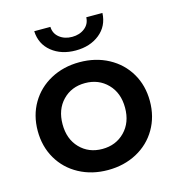

<svg xmlns="http://www.w3.org/2000/svg" viewBox="-111 -839 866 941"><g transform="rotate(-15 322.5 -368.5)"><path d="M38 -267Q38 -346 74.5 -408Q111 -470 176 -505Q241 -540 322 -540Q404 -540 469 -505Q534 -470 570.5 -408Q607 -346 607 -267Q607 -188 570.5 -125.5Q534 -63 469 -28Q404 7 322 7Q241 7 176 -28Q111 -63 74.5 -125.5Q38 -188 38 -267ZM481 -267Q481 -342 436 -388Q391 -434 322 -434Q253 -434 208.5 -388Q164 -342 164 -267Q164 -192 208.5 -146Q253 -100 322 -100Q391 -100 436 -146Q481 -192 481 -267ZM148 -744H230Q231 -710 257 -689.5Q283 -669 321 -669Q359 -669 385 -689.5Q411 -710 412 -744H494Q491 -678 442.5 -639Q394 -600 321 -600Q248 -600 199.5 -639Q151 -678 148 -744Z"/></g></svg>

Font: Montserrat Alternates SemiBold
Style: Regular
Weight: 600
Designer: Julieta Ulanovsky
Foundry: Julieta Ulanovsky
Version: Version 7.200